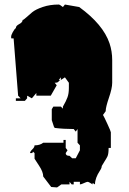

<svg xmlns="http://www.w3.org/2000/svg" viewBox="-20 -758 558 833"><path d="M261.7 -738.3 323.7 -727.5Q427.2 -652.3 455.1 -570.3Q466.8 -535.6 466.8 -497.1V-398.9Q466.8 -375 452.6 -334Q438.5 -293 438.5 -275.4L426.8 -259.3Q431.2 -252.4 446 -220.2Q460.9 -188 460.9 -184.1V-116.2H451.2Q451.2 -89.4 446 -79.1Q440.9 -68.8 433.3 -57.4Q425.8 -45.9 421.4 -37.6Q421.4 -29.3 414.1 -18.6Q392.1 14.6 392.1 42L381.8 35.6V42Q364.7 30.8 360.4 30.8Q356 30.8 344.2 36.4Q332.5 42 326.7 42V30.8H299.8V42H291L281.7 30.8V42H246.1L227.5 55.2L202.1 53.2L167.5 7.8Q167.5 -12.2 149.4 -39.3Q131.3 -66.4 129.9 -69.3V-93.8L123 -100.1L120.1 -93.8H110.4Q110.4 -100.6 120.1 -109.9Q129.9 -119.1 129.9 -127.4Q153.3 -127.4 167.5 -138.7H255.4V-150.9H265.1V-116.2L272.9 -106L265.1 -93.8Q265.1 -82 280.3 -82H281.7L293 -71.3H308.6L326.7 -106V-127.4L316.4 -138.7V-198.2L308.6 -187L299.8 -198.2Q255.9 -198.2 216.3 -203.1L219.2 -209L215.3 -204.1L204.6 -236.8V-284.2L211.4 -295.4H244.1L252.9 -286.6V-295.4Q267.1 -319.8 272.9 -336.2Q278.8 -352.5 278.8 -376V-398.9L261.7 -422.4L244.1 -411.1V-422.4L234.9 -411.1H242.2Q236.3 -408.2 234.4 -404.8Q231.4 -398.9 217.3 -398.9L226.1 -388.2L200.2 -342.8H137.7V-354.5L118.2 -331.5L97.7 -342.8V-331.5L87.9 -320.3H48.8V-331.5H69.3L58.6 -342.8L39.1 -591.3H29.3Q28.3 -591.8 28.3 -598.6Q28.3 -605.5 35.4 -618.7Q42.5 -631.8 48.8 -636.7Q48.8 -646 63.5 -653.6Q78.1 -661.1 78.1 -671.4Q82 -671.4 93.3 -681.9Q104.5 -692.4 119.6 -704.8Q134.8 -717.3 165.8 -727.8Q196.8 -738.3 234.9 -738.3Q239.3 -738.3 252.9 -727.5Z"/></svg>

Font: Butcherman
Style: Regular
Weight: 400
Version: Version 001.004